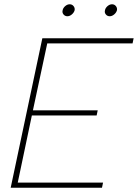

<svg xmlns="http://www.w3.org/2000/svg" viewBox="-20 -878 645 898"><path d="M273 -830Q275 -841 285 -849.5Q295 -858 306 -858Q317 -858 324 -849.5Q331 -841 329 -830Q326 -819 316 -810.5Q306 -802 295 -802Q284 -802 277 -810.5Q270 -819 273 -830ZM471 -830Q473 -841 483 -849.5Q493 -858 504 -858Q515 -858 522 -849.5Q529 -841 527 -830Q524 -819 514 -810.5Q504 -802 493 -802Q482 -802 475 -810.5Q468 -819 471 -830ZM178 -699H605L600 -675H201L134 -362H437L432 -338H129L63 -24H462L457 0H30Z"/></svg>

Font: Prompt Thin
Style: Italic
Weight: 250
Italic angle: -12°
Designer: Katatrad Team
Foundry: CadsonDemak
Version: Version 1.001